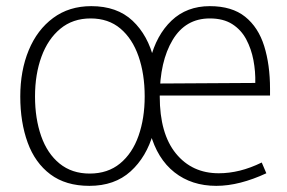

<svg xmlns="http://www.w3.org/2000/svg" viewBox="-20 -597 935 625"><path d="M271 8Q194 8 144 -29.5Q94 -67 70 -133Q46 -199 46 -283Q46 -367 73.5 -433.5Q101 -500 153 -538.5Q205 -577 277 -577Q361 -577 411.5 -529.5Q462 -482 481 -403H469Q489 -483 538.5 -530Q588 -577 663 -577Q735 -577 778 -542.5Q821 -508 840 -447Q859 -386 859 -308V-286H477V-325L811 -327Q812 -364 805 -401Q798 -438 781.5 -469Q765 -500 736 -518.5Q707 -537 663 -537Q584 -537 542 -467Q500 -397 500 -283Q500 -162 552.5 -97.5Q605 -33 692 -33Q726 -33 760.5 -41.5Q795 -50 832 -68L847 -33Q804 -13 763 -2.5Q722 8 684 8Q604 8 548 -36Q492 -80 469 -164H479Q457 -86 405 -39Q353 8 271 8ZM272 -32Q331 -32 371 -65Q411 -98 431 -155Q451 -212 451 -283Q451 -356 431 -413.5Q411 -471 372 -504Q333 -537 275 -537Q217 -537 176.5 -503.5Q136 -470 115 -412.5Q94 -355 94 -283Q94 -211 114 -154Q134 -97 174 -64.5Q214 -32 272 -32Z"/></svg>

Font: Yaldevi ExtraLight ExtraLight
Style: Regular
Weight: 250
Version: Version 1.100